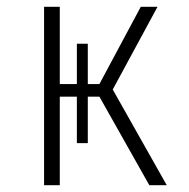

<svg xmlns="http://www.w3.org/2000/svg" viewBox="-20 -542 552 562"><path d="M468 0H417L271 -259H237V-123H205V-259H155V0H109V-522H155V-296H205V-414H237V-296H271L392 -522H441L310 -280Z"/></svg>

Font: FiraGO ExtraLight
Style: Regular
Weight: 200
Designer: bBox Type
Foundry: bBox Type GmbH
Version: Version 1.001